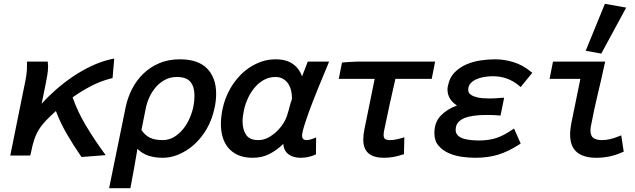

<svg xmlns="http://www.w3.org/2000/svg" viewBox="-20 -818 3340 1010"><path d="M199 -272Q233 -310 274.5 -346.5Q316 -383 362.5 -414.5Q409 -446 459.5 -470Q510 -494 561 -506L581 -510L572 -407L562 -405Q508 -391 457.5 -364.5Q407 -338 362 -306Q388 -231 431 -159Q474 -87 522 -21L536 -2L409 8L404 1Q366 -54 332 -112.5Q298 -171 274 -234Q243 -206 221.5 -183.5Q200 -161 185 -137Q170 -113 160 -83Q150 -53 142 -11L139 0H34L106 -356Q113 -387 118 -418Q123 -449 122 -481V-494H231L232 -482Q232 -480 232.5 -477.5Q233 -475 233 -472Q233 -446 228.5 -420.5Q224 -395 219 -370Z M835 -81Q869 -81 896 -97.5Q923 -114 943.5 -139.5Q964 -165 977.5 -196Q991 -227 997 -256Q1003 -286 1003 -315Q1003 -361 982 -387Q961 -413 910 -413Q876 -413 848.5 -398.5Q821 -384 800.5 -360.5Q780 -337 766.5 -308Q753 -279 747 -249Q741 -220 735.5 -191.5Q730 -163 724 -134Q744 -105 770 -93Q796 -81 835 -81ZM641 -254Q651 -303 674 -348.5Q697 -394 732.5 -429Q768 -464 816.5 -485Q865 -506 926 -506Q1023 -506 1070 -457Q1117 -408 1117 -325Q1117 -306 1115 -288Q1113 -270 1109 -252Q1103 -223 1093 -195Q1083 -167 1068 -141Q1052 -113 1028.5 -85.5Q1005 -58 975 -36.5Q945 -15 909.5 -1.5Q874 12 835 12Q796 12 762.5 1.5Q729 -9 703 -35Q695 15 686 63.5Q677 112 668 161L666 172H554L557 157Z M1492 -217Q1493 -219 1497 -233Q1501 -247 1505 -263Q1507 -271 1509.5 -278.5Q1512 -286 1514 -291Q1516 -299 1516 -301Q1516 -323 1511 -343Q1506 -363 1495.5 -378.5Q1485 -394 1468.5 -403.5Q1452 -413 1429 -413Q1395 -413 1367 -397Q1339 -381 1318 -355.5Q1297 -330 1283 -298.5Q1269 -267 1263 -237Q1260 -223 1258 -208.5Q1256 -194 1256 -180Q1256 -137 1274.5 -109Q1293 -81 1339 -81Q1365 -81 1389.5 -93.5Q1414 -106 1435 -126Q1456 -146 1471 -170Q1486 -194 1492 -217ZM1569 -416 1599 -494H1711L1704 -476Q1699 -464 1690.5 -443.5Q1682 -423 1671.5 -397.5Q1661 -372 1649 -343Q1637 -314 1626 -285Q1614 -255 1604 -226.5Q1594 -198 1586 -174Q1578 -150 1573.5 -132Q1569 -114 1569 -104Q1569 -81 1593 -81Q1607 -81 1622 -87L1643 -95L1642 -6L1633 -2Q1599 12 1562 12Q1522 12 1497.5 -6.5Q1473 -25 1470 -61Q1439 -30 1399.5 -9Q1360 12 1309 12Q1264 12 1232 -2.5Q1200 -17 1180 -41.5Q1160 -66 1151 -98Q1142 -130 1142 -165Q1142 -201 1150 -241Q1162 -302 1193 -355Q1210 -384 1234 -411.5Q1258 -439 1288.5 -460Q1319 -481 1354.5 -493.5Q1390 -506 1430 -506Q1486 -506 1520.5 -481.5Q1555 -457 1569 -416Z M2105 -7 2095 -4Q2072 4 2047.5 8Q2023 12 1999 12Q1946 12 1918.5 -11.5Q1891 -35 1891 -84Q1891 -111 1897 -138L1951 -403H1762L1779 -489L1790 -490Q1807 -491 1825.5 -492.5Q1844 -494 1861 -494H2269L2251 -403H2060Q2044 -334 2029 -265.5Q2014 -197 2000 -128Q1999 -123 1998.5 -118Q1998 -113 1998 -108Q1998 -93 2005.5 -87Q2013 -81 2030 -81Q2044 -81 2058.5 -83.5Q2073 -86 2087 -90L2107 -96Z M2384 -263Q2361 -277 2347.5 -298.5Q2334 -320 2334 -348Q2334 -359 2337 -369Q2345 -410 2371 -436.5Q2397 -463 2432 -478.5Q2467 -494 2507 -500Q2547 -506 2583 -506Q2635 -506 2683 -490.5Q2731 -475 2770 -443L2780 -435L2719 -360L2707 -370Q2650 -417 2572 -417Q2549 -417 2526 -413Q2503 -409 2484.5 -400.5Q2466 -392 2454.5 -378.5Q2443 -365 2443 -345Q2443 -320 2480 -309Q2497 -303 2517.5 -301.5Q2538 -300 2554 -300Q2583 -300 2613 -303L2632 -304L2613 -210L2600 -211Q2581 -213 2563 -213Q2545 -213 2527 -213Q2502 -213 2475 -209.5Q2448 -206 2425 -198Q2403 -189 2390 -174Q2377 -159 2377 -134Q2377 -103 2417 -89Q2437 -83 2459 -81Q2481 -79 2500 -79Q2550 -79 2589 -91.5Q2628 -104 2669 -132L2684 -142L2719 -63L2710 -57Q2654 -21 2601 -4.5Q2548 12 2478 12Q2448 12 2411 7Q2374 2 2341.5 -12Q2309 -26 2287 -51.5Q2265 -77 2265 -118Q2265 -175 2299 -210Q2333 -245 2384 -263Z M2889 -494H3164L3160 -479Q3143 -399 3124 -320.5Q3105 -242 3090 -162Q3088 -154 3087 -147Q3086 -140 3086 -132Q3086 -104 3101 -92.5Q3116 -81 3148 -81Q3168 -81 3189 -86Q3210 -91 3230 -99L3248 -106L3261 -20L3251 -16Q3188 12 3117 12Q3049 12 3014 -18Q2979 -48 2979 -111Q2979 -126 2981 -141.5Q2983 -157 2986 -173L3033 -403H2871ZM3061 -551 3162 -798 3274 -778 3143 -536Z"/></svg>

Font: Codetta
Style: Bold Italic
Weight: 700
Italic angle: -11°
Designer: Ulrich Proeller
Foundry: PROSA GmbH
Version: Version 2.00;September 29, 2018;FontCreator 11.5.0.2427 64-b